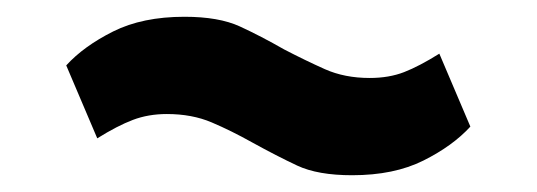

<svg xmlns="http://www.w3.org/2000/svg" viewBox="-20 -420 640 229"><path d="M400 -211Q359 -211 334.5 -222.5Q310 -234 281 -250Q256 -264 232.5 -274Q209 -284 179 -284Q157 -284 138.5 -277Q120 -270 96 -255L59 -342Q80 -365 115 -382.5Q150 -400 200 -400Q241 -400 266 -388.5Q291 -377 319 -361Q344 -348 367.5 -337.5Q391 -327 421 -327Q444 -327 462 -334Q480 -341 504 -356L541 -269Q520 -246 485 -228.5Q450 -211 400 -211Z"/></svg>

Font: IBM Plex Sans
Style: Bold Italic
Weight: 700
Italic angle: -11.31°
Designer: Mike Abbink, Paul van der Laan, Pieter van Rosmalen
Foundry: Bold Monday
Version: Version 3.201